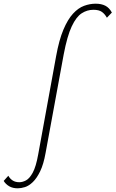

<svg xmlns="http://www.w3.org/2000/svg" viewBox="-150 -731 626 1040"><path d="M-54 289Q-81 289 -100 278Q-119 267 -130 249L-105 221Q-96 237 -81.5 246.5Q-67 256 -45 256Q-28 256 -9 246Q10 236 27.5 204Q45 172 57 105L154 -427Q170 -515 193.5 -570.5Q217 -626 245.5 -657Q274 -688 305.5 -699.5Q337 -711 368 -711Q399 -711 420.5 -700Q442 -689 456 -663L429 -635Q418 -655 402 -666.5Q386 -678 356 -678Q322 -678 292.5 -659Q263 -640 238.5 -588Q214 -536 195 -436L97 97Q86 159 67.5 197Q49 235 27.5 255.5Q6 276 -15 282.5Q-36 289 -54 289Z"/></svg>

Font: Ysabeau Infant ExtraLight
Style: Italic
Weight: 250
Italic angle: -12°
Designer: Christian Thalmann (Catharsis Fonts)
Version: Version 2.001;gftools[0.9.30]; featfreeze: ss01,ss02,lnum